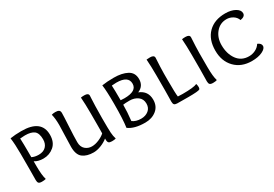

<svg xmlns="http://www.w3.org/2000/svg" viewBox="21 -1190 2655 1863"><g transform="rotate(-30 1348.0 -258.5)"><path d="M241 -240Q293 -240 322 -269.5Q351 -299 351 -349Q351 -418 318.5 -444Q286 -470 217 -470Q213 -470 162 -467Q165 -401 165 -316V-256Q197 -240 241 -240ZM92 -180V-336Q92 -444 82 -515Q136 -524 207 -524Q431 -524 431 -354Q431 -271 380.5 -228Q330 -185 262 -185Q203 -185 165 -210V-155Q165 -52 181 -3Q163 2 137 2Q110 2 100.5 -8Q91 -18 91 -42Q91 -54 91.5 -103Q92 -152 92 -180Z M543 -513Q561 -519 585 -519Q612 -519 624.5 -510Q637 -501 637 -479Q637 -446 630.5 -334Q624 -222 624 -159Q624 -106 655 -79Q686 -52 728 -52Q766 -52 808 -70Q850 -88 876 -112Q876 -117 876.5 -137.5Q877 -158 877 -208Q877 -258 877 -336Q877 -440 871 -516Q887 -519 910 -519Q956 -519 956 -489Q956 -488 954.5 -460.5Q953 -433 951 -375Q949 -317 949 -241Q949 -120 951.5 -79Q954 -38 965 -3Q948 2 921 2Q895 2 885 -7.5Q875 -17 875 -43V-55Q842 -28 797 -10.5Q752 7 714 7Q638 7 593.5 -27Q549 -61 549 -149Q549 -195 552.5 -273.5Q556 -352 556 -390Q556 -466 543 -513Z M1240 -470 1189 -467Q1192 -420 1192 -301Q1216 -299 1234 -299Q1373 -299 1373 -383Q1373 -470 1240 -470ZM1276 -46Q1326 -46 1359.5 -73Q1393 -100 1393 -148Q1393 -200 1355.5 -227.5Q1318 -255 1264 -255Q1216 -255 1192 -251Q1192 -170 1181 -74Q1219 -46 1276 -46ZM1107 -41Q1120 -130 1120 -301Q1120 -448 1110 -515Q1166 -524 1243 -524Q1334 -524 1392 -493Q1450 -462 1450 -390Q1450 -312 1378 -282Q1469 -246 1469 -148Q1469 -75 1418 -34Q1367 7 1292 7Q1170 7 1107 -41Z M1613 -174V-336Q1613 -440 1607 -517Q1623 -519 1646 -519Q1692 -519 1692 -489Q1692 -485 1690.5 -458Q1689 -431 1687 -391Q1685 -351 1685 -315V-246Q1685 -88 1691 -55Q1725 -53 1744 -53Q1869 -53 1906 -71Q1912 -52 1912 -33Q1912 -17 1905 -10Q1890 1 1776 1Q1754 1 1703.5 0.5Q1653 0 1650 0Q1627 -1 1619 -11Q1611 -21 1611 -44Q1611 -56 1612 -101Q1613 -146 1613 -174Z M2010 -180V-336Q2010 -440 2004 -516Q2022 -519 2042 -519Q2089 -519 2089 -489Q2089 -485 2087.5 -458Q2086 -431 2084 -391Q2082 -351 2082 -315V-158Q2082 -53 2098 -4Q2083 2 2054 2Q2027 2 2017.5 -8Q2008 -18 2008 -42Q2008 -54 2009 -103Q2010 -152 2010 -180Z M2613 -113Q2652 -97 2652 -68Q2652 -38 2605 -15.5Q2558 7 2487 7Q2370 7 2299 -66Q2228 -139 2228 -258Q2228 -383 2298.5 -453.5Q2369 -524 2491 -524Q2556 -524 2600 -499.5Q2644 -475 2644 -439Q2644 -402 2589 -393Q2575 -430 2542.5 -449.5Q2510 -469 2474 -469Q2401 -469 2354 -413Q2307 -357 2307 -274Q2307 -177 2354 -112Q2401 -47 2486 -47Q2524 -47 2558.5 -64Q2593 -81 2613 -113Z"/></g></svg>

Font: Overlock SC
Style: Regular
Weight: 400
Designer: Dario Muhafara
Foundry: Dario Manuel Muhafara
Version: Version 1.001